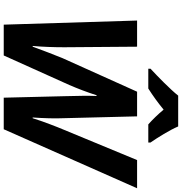

<svg xmlns="http://www.w3.org/2000/svg" viewBox="7 -981 974 1028"><g transform="rotate(90 494.0 -467.0)"><path d="M90 -714 112 0H277L435 -351C454 -395 473 -444 490 -497H494C492 -446 493 -412 495 -325L503 0H672L988 -714H837L676 -325C657 -280 630 -210 613 -155H609C613 -208 615 -281 613 -314L603 -714H471L291 -314C274 -273 249 -207 230 -155H226C231 -207 233 -273 233 -324L230 -714ZM348 -786V-774H454C493 -799 528 -824 567 -856C590 -828 623 -794 646 -774H743V-786C716 -825 677 -887 657 -934H492C459 -892 386 -821 348 -786Z"/></g></svg>

Font: BC Sans
Style: Bold Italic
Weight: 700
Italic angle: -12°
Designer: Monotype Design Team
Province of B.C.
Foundry: Monotype Imaging Inc.
Version: Version 2.000;GOOG;noto-source:20170915:90ef993387c0